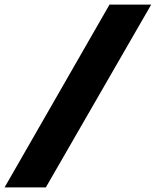

<svg xmlns="http://www.w3.org/2000/svg" viewBox="-107 -763 680 838"><path d="M-87 55 371 -743H553L93 55Z"/></svg>

Font: Saira Thin Black
Style: Italic
Weight: 900
Italic angle: -12°
Version: Version 1.101